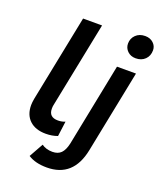

<svg xmlns="http://www.w3.org/2000/svg" viewBox="-172 -880 996 1188"><g transform="rotate(20 325.5 -285.5)"><path d="M58 -129Q58 -147 63 -174L177 -742H302L188 -175Q186 -167 186 -152Q186 -96 246 -96Q271 -96 293 -105L280 -6Q245 7 203 7Q135 7 96.5 -29Q58 -65 58 -129ZM157 170 209 77Q238 98 280 98Q316 98 336.5 77.5Q357 57 367 12L476 -534H601L492 10Q454 201 280 201Q204 201 157 170ZM491 -692Q491 -726 514.5 -749Q538 -772 576 -772Q609 -772 630 -752.5Q651 -733 651 -705Q651 -668 627.5 -645Q604 -622 566 -622Q533 -622 512 -642.5Q491 -663 491 -692Z"/></g></svg>

Font: Montserrat Alternates SemiBold
Style: Italic
Weight: 600
Italic angle: -11.3°
Designer: Julieta Ulanovsky
Foundry: Julieta Ulanovsky
Version: Version 7.200